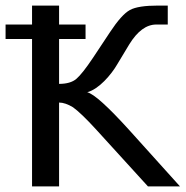

<svg xmlns="http://www.w3.org/2000/svg" viewBox="-30 -669 666 689"><path d="M85 -649V-581H-10V-529H85V0H182V-301C197 -301 214 -295 232 -284C249 -272 278 -245 317 -202L501 0H616L434 -202C357 -287 307 -332 283 -338C325 -349 369 -401 390 -437L434 -510C463 -557 495 -581 531 -581H572V-649H537C490 -649 456 -644 436 -633C416 -622 392 -595 365 -554L304 -462C278 -423 258 -398 244 -386C230 -374 209 -368 182 -368V-529H277V-581H182V-649Z"/></svg>

Font: Gamestation Text
Style: Bold
Weight: 400
Designer: Jonas Hecksher
Foundry: Jonas Hecksher, Playtypeª, e-types AS
Version: Version 1.003